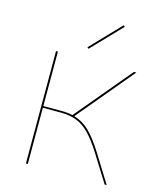

<svg xmlns="http://www.w3.org/2000/svg" viewBox="-130 -992 915 1086"><g transform="rotate(15 328.0 -449.0)"><path d="M300 -718 292 -725 458 -898 466 -891ZM599 0H587L487 -160Q446 -225 411 -261Q376 -297 336 -313Q296 -329 241 -329H137V0H126V-658H137V-339H241Q281 -339 309 -332L582 -658H596L321 -329Q370 -315 410 -277Q450 -239 497 -164Z"/></g></svg>

Font: Ysabeau SC Hairline
Style: Regular
Weight: 100
Designer: Christian Thalmann (Catharsis Fonts)
Version: Version 0.003